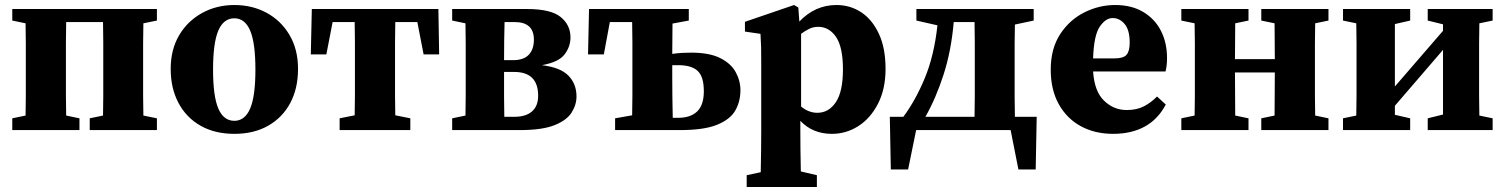

<svg xmlns="http://www.w3.org/2000/svg" viewBox="-20 -519 6005 766"><path d="M29 0V-47L82 -58Q83 -95 83 -136.5Q83 -178 83 -210V-273Q83 -305 83 -347Q83 -389 82 -426L29 -437V-483H606V-437L552 -426Q551 -389 551 -347Q551 -305 551 -273V-210Q551 -178 551 -136.5Q551 -95 552 -58L606 -47V0H338V-47L391 -58Q392 -95 392 -136.5Q392 -178 392 -210V-273Q392 -306 392 -350Q392 -394 391 -431H244Q243 -394 243 -350Q243 -306 243 -273V-210Q243 -178 243 -136.5Q243 -95 244 -58L297 -47V0Z M915 15Q837 15 780 -17.5Q723 -50 692 -108.5Q661 -167 661 -244Q661 -321 694.5 -378Q728 -435 786 -467Q844 -499 915 -499Q986 -499 1043.5 -468Q1101 -437 1135 -379.5Q1169 -322 1169 -244Q1169 -166 1138 -108Q1107 -50 1050 -17.5Q993 15 915 15ZM915 -37Q957 -37 978 -86Q999 -135 999 -241Q999 -348 978 -397Q957 -446 915 -446Q872 -446 851 -397Q830 -348 830 -241Q830 -135 851 -86Q872 -37 915 -37Z M1220 -302 1224 -483H1729L1732 -302H1670L1645 -431H1557Q1556 -394 1556 -350Q1556 -306 1556 -273V-210Q1556 -179 1556 -137.5Q1556 -96 1557 -59L1617 -47V0H1335V-47L1395 -59Q1396 -96 1396 -137.5Q1396 -179 1396 -210V-273Q1396 -306 1396 -350Q1396 -394 1395 -431H1307L1282 -302Z M1784 -437V-483H2083Q2178 -483 2217 -451Q2256 -419 2256 -370Q2256 -333 2232.5 -302Q2209 -271 2142 -259Q2216 -250 2248 -217Q2280 -184 2280 -134Q2280 -101 2260.5 -70Q2241 -39 2192 -19.5Q2143 0 2054 0H1784V-47L1837 -58Q1838 -95 1838 -136.5Q1838 -178 1838 -210V-273Q1838 -305 1838 -347Q1838 -389 1837 -426ZM1991 -210Q1991 -177 1991 -133.5Q1991 -90 1992 -53H2032Q2078 -53 2102.5 -74.5Q2127 -96 2127 -137Q2127 -232 2031 -232H1991ZM2033 -431H1993Q1992 -398 1991.5 -357.5Q1991 -317 1991 -279H2027Q2069 -279 2089.5 -300.5Q2110 -322 2110 -361Q2110 -431 2033 -431Z M2326 -302 2330 -483H2728V-437L2663 -425Q2663 -397 2662.5 -365Q2662 -333 2662 -304Q2682 -307 2701.5 -308Q2721 -309 2737 -309Q2810 -309 2853 -287.5Q2896 -266 2915 -231.5Q2934 -197 2934 -159Q2934 -115 2914 -79Q2894 -43 2841.5 -21.5Q2789 0 2693 0H2434V-47L2502 -59Q2503 -96 2503 -137.5Q2503 -179 2503 -210V-273Q2503 -306 2503 -350Q2503 -394 2502 -431H2413L2389 -302ZM2662 -210Q2662 -176 2662.5 -131.5Q2663 -87 2664 -49H2686Q2735 -49 2761.5 -74.5Q2788 -100 2788 -155Q2788 -213 2763.5 -236Q2739 -259 2686 -259Q2680 -259 2674 -259Q2668 -259 2662 -259Z M2959 227V180L3015 168Q3016 121 3016.5 80.5Q3017 40 3017 3V-268Q3017 -309 3016.5 -331.5Q3016 -354 3014 -384L2952 -393V-432L3148 -499L3165 -489L3169 -433Q3232 -499 3317 -499Q3372 -499 3416 -470Q3460 -441 3486.5 -384Q3513 -327 3513 -244Q3513 -164 3483 -105.5Q3453 -47 3404.5 -16Q3356 15 3299 15Q3222 15 3173 -37V2Q3173 39 3173.5 79Q3174 119 3175 165L3239 180V227ZM3244 -412Q3225 -412 3208.5 -404Q3192 -396 3176 -384V-94Q3206 -69 3241 -69Q3286 -69 3314.5 -111Q3343 -153 3343 -242Q3343 -331 3315.5 -371.5Q3288 -412 3244 -412Z M3869 -273Q3869 -306 3869 -350Q3869 -394 3868 -431H3785Q3775 -316 3744.5 -221.5Q3714 -127 3672 -53H3868Q3869 -90 3869 -133.5Q3869 -177 3869 -210ZM3636 -437V-483H4104V-437L4029 -421Q4028 -385 4028 -345Q4028 -305 4028 -273V-210Q4028 -177 4028 -133.5Q4028 -90 4029 -53H4116L4112 157H4043L4012 0H3635L3603 157H3534L3530 -53H3584Q3633 -119 3670 -208.5Q3707 -298 3720 -418Z M4419 -447Q4391 -447 4367.5 -412.5Q4344 -378 4341 -286H4426Q4462 -286 4474.5 -300.5Q4487 -315 4487 -349Q4487 -399 4467 -423Q4447 -447 4419 -447ZM4421 15Q4348 15 4292 -15.5Q4236 -46 4204 -103.5Q4172 -161 4172 -241Q4172 -325 4209.5 -382.5Q4247 -440 4306 -469.5Q4365 -499 4429 -499Q4495 -499 4541.5 -471Q4588 -443 4612 -395.5Q4636 -348 4636 -287Q4636 -258 4630 -234H4341Q4346 -155 4384.5 -117.5Q4423 -80 4475 -80Q4516 -80 4545 -95.5Q4574 -111 4596 -134L4631 -102Q4600 -43 4547 -14Q4494 15 4421 15Z M5012 -437V-483H5280V-437L5227 -426Q5226 -389 5226 -347Q5226 -305 5226 -273V-210Q5226 -178 5226 -136.5Q5226 -95 5227 -58L5280 -47V0H5012V-47L5065 -58Q5065 -94 5065.5 -139Q5066 -184 5066 -230H4907Q4907 -184 4907.5 -139Q4908 -94 4908 -58L4961 -47V0H4693V-47L4746 -58Q4747 -95 4747 -136.5Q4747 -178 4747 -210V-273Q4747 -305 4747 -347Q4747 -389 4746 -426L4693 -437V-483H4961V-437L4908 -426Q4908 -392 4907.5 -353.5Q4907 -315 4907 -283H5066Q5066 -315 5065.5 -353.5Q5065 -392 5065 -426Z M5676 -437V-483H5935V-437L5882 -426Q5881 -389 5881 -347Q5881 -305 5881 -273V-210Q5881 -178 5881 -136.5Q5881 -95 5882 -58L5935 -47V0H5676V-47L5737 -62V-320L5545 -97V-61L5606 -47V0H5338V-47L5391 -58Q5392 -95 5392 -136.5Q5392 -178 5392 -210V-273Q5392 -305 5392 -347Q5392 -389 5391 -426L5338 -437V-483H5606V-437L5545 -423V-174L5737 -396V-422Z"/></svg>

Font: Source Serif Pro
Style: Bold
Weight: 700
Designer: Frank Grießhammer
Foundry: Adobe Systems Incorporated
Version: Version 3.001;hotconv 1.0.111;makeotfexe 2.5.65597